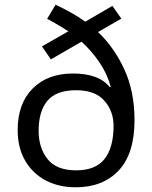

<svg xmlns="http://www.w3.org/2000/svg" viewBox="-20 -785 645 815"><path d="M216 -765Q248 -750 280.5 -732Q313 -714 342 -693L457 -760L495 -706L396 -649Q464 -585 507.5 -491Q551 -397 551 -275Q551 -133 484 -61.5Q417 10 301 10Q229 10 173.5 -19.5Q118 -49 86.5 -103.5Q55 -158 55 -233Q55 -345 118.5 -409Q182 -473 290 -473Q343 -473 382.5 -459Q422 -445 446 -415L450 -417Q434 -474 401 -522Q368 -570 326 -608L196 -533L158 -588L270 -652Q249 -666 226 -679.5Q203 -693 180 -705ZM303 -402Q219 -402 181.5 -357.5Q144 -313 144 -230Q144 -157 182 -109.5Q220 -62 303 -62Q386 -62 424 -110.5Q462 -159 462 -251Q462 -313 423 -357.5Q384 -402 303 -402Z"/></svg>

Font: Noto Sans Palmyrene
Style: Regular
Weight: 400
Designer: Monotype Design Team
Foundry: Monotype Imaging Inc.
Version: Version 2.001; ttfautohint (v1.8.4.7-5d5b)